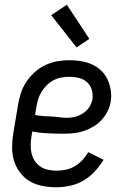

<svg xmlns="http://www.w3.org/2000/svg" viewBox="-20 -782 540 810"><path d="M218 8Q188 8 159 2.5Q130 -3 106 -17Q82 -31 65 -53.5Q48 -76 39.5 -103Q31 -130 31 -159.5Q31 -189 36 -219L56 -339Q60 -364 68 -389Q76 -414 91 -436.5Q106 -459 126.5 -477.5Q147 -496 171.5 -507.5Q196 -519 221.5 -523.5Q247 -528 272 -528Q297 -528 321.5 -524Q346 -520 367.5 -510.5Q389 -501 406 -485Q423 -469 433 -448Q443 -427 447 -402.5Q451 -378 447 -353Q444 -333 434 -313Q424 -293 409 -276.5Q394 -260 375 -248.5Q356 -237 335.5 -230Q315 -223 294 -220.5Q273 -218 252 -218Q218 -218 183 -219.5Q148 -221 116 -227L113 -208Q110 -189 109.5 -171Q109 -153 113 -135.5Q117 -118 126.5 -103.5Q136 -89 150 -79.5Q164 -70 182 -66Q200 -62 218 -62Q238 -62 257.5 -66Q277 -70 295 -80.5Q313 -91 327.5 -106.5Q342 -122 352 -140L417 -108Q401 -82 380 -59Q359 -36 332.5 -20.5Q306 -5 276 1.5Q246 8 218 8ZM264 -285Q281 -285 298 -289.5Q315 -294 331 -304.5Q347 -315 357 -330.5Q367 -346 370 -363Q373 -384 367 -403.5Q361 -423 347 -435.5Q333 -448 313.5 -453Q294 -458 273 -458Q256 -458 239 -455Q222 -452 206 -443.5Q190 -435 177 -422Q164 -409 154.5 -393.5Q145 -378 140.5 -361.5Q136 -345 133 -328L128 -297Q143 -294 160.5 -292.5Q178 -291 195.5 -290.5Q213 -290 229.5 -287.5Q246 -285 264 -285ZM303 -582 196 -718 262 -762 357 -618Z"/></svg>

Font: Iosevka Curly
Style: Italic
Weight: 400
Italic angle: -9°
Monospace: yes
Designer: Belleve Invis
Foundry: Belleve Invis
Version: Version 22.1.2; ttfautohint (v1.8.4)